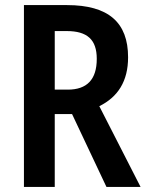

<svg xmlns="http://www.w3.org/2000/svg" viewBox="-20 -734 578 754"><path d="M243 -714H74V0H195V-286H263L398 0H532L370 -317C443 -353 483 -415 483 -509C483 -646 406 -714 243 -714ZM242 -612C322 -612 360 -579 360 -503C360 -421 321 -382 246 -382H195V-612Z"/></svg>

Font: Noto Sans Khmer Condensed SemiBold
Style: Regular
Weight: 600
Width: 3
Designer: Danh Hong and the Monotype Design Team
Foundry: Monotype Imaging Inc.
Version: Version 2.004